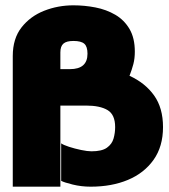

<svg xmlns="http://www.w3.org/2000/svg" viewBox="-20 -711 636 722"><path d="M28 -9V-500Q28 -566 61 -608Q94 -650 146 -670.5Q198 -691 256 -691Q298 -691 339 -683Q380 -675 413.5 -655.5Q447 -636 467 -602Q487 -568 487 -517Q487 -491 481.5 -470Q476 -449 467 -426Q526 -399 559.5 -352Q593 -305 593 -233Q593 -160 557.5 -110Q522 -60 461 -34.5Q400 -9 321 -9Q286 -9 253.5 -17Q221 -25 210 -31V-172Q218 -166 239.5 -159Q261 -152 285 -147Q309 -142 324 -142Q363 -142 382 -155.5Q401 -169 407 -190Q413 -211 413 -233Q413 -280 384.5 -297Q356 -314 304 -314H207V-9ZM256 -557Q230 -557 218.5 -547Q207 -537 207 -514V-451H243Q309 -451 309 -509Q309 -536 297 -546.5Q285 -557 256 -557Z"/></svg>

Font: Panamera Black
Style: Regular
Weight: 900
Designer: Bastien Sozeau
Foundry: NBR — Bastien Sozeau
Version: Version 3.002; ttfautohint (v1.8.4.7-5d5b);gftools[0.9.33]